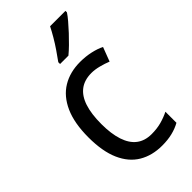

<svg xmlns="http://www.w3.org/2000/svg" viewBox="-240 -833 910 910"><g transform="rotate(-45 215.5 -378.0)"><path d="M271 10Q204 10 154.5 -19.5Q105 -49 78 -110Q51 -171 51 -265Q51 -360 79 -422.5Q107 -485 157.5 -515.5Q208 -546 276 -546Q313 -546 346.5 -538.5Q380 -531 403 -519L376 -448Q354 -457 327 -464Q300 -471 277 -471Q230 -471 199.5 -448Q169 -425 154 -379.5Q139 -334 139 -266Q139 -201 154 -155.5Q169 -110 199 -87Q229 -64 274 -64Q310 -64 339.5 -72Q369 -80 395 -93V-19Q370 -5 339.5 2.5Q309 10 271 10ZM398 -756Q389 -742 372 -722Q355 -702 335 -680.5Q315 -659 295 -639.5Q275 -620 258 -606H202V-618Q218 -640 235.5 -665.5Q253 -691 268.5 -717.5Q284 -744 295 -766H398Z"/></g></svg>

Font: Noto Sans Devanagari SemiCondensed
Style: Regular
Weight: 400
Width: 4
Designer: Jelle Bosma - Monotype Design Team
Foundry: Monotype Imaging Inc.
Version: Version 2.006